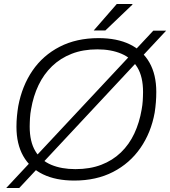

<svg xmlns="http://www.w3.org/2000/svg" viewBox="-20 -888 848 957"><path d="M350 12Q259 12 194.5 -19Q130 -50 96 -110Q62 -170 62 -256Q62 -283 64.5 -309Q67 -335 71 -359Q90 -460 142 -536Q194 -612 277.5 -655Q361 -698 471 -698Q563 -698 627 -667Q691 -636 725 -576Q759 -516 759 -430Q759 -404 757 -378.5Q755 -353 751 -327Q733 -227 680 -150.5Q627 -74 543.5 -31Q460 12 350 12ZM356 -45Q428 -45 484.5 -66.5Q541 -88 582.5 -128Q624 -168 649.5 -222.5Q675 -277 686 -342Q688 -354 689.5 -364.5Q691 -375 691.5 -386Q692 -397 692.5 -407.5Q693 -418 693 -429Q693 -505 665 -551.5Q637 -598 585.5 -620Q534 -642 465 -642Q394 -642 337.5 -620Q281 -598 239.5 -558Q198 -518 172 -463.5Q146 -409 135 -344Q133 -333 131.5 -322Q130 -311 129.5 -300Q129 -289 128.5 -278.5Q128 -268 128 -257Q128 -182 156 -135Q184 -88 235.5 -66.5Q287 -45 356 -45ZM11 49 744 -735H808L76 49ZM447 -736 562 -868H640V-865L505 -736Z"/></svg>

Font: Archivo SemiBold ExtraLight
Style: Italic
Weight: 250
Italic angle: -10°
Version: Version 2.001